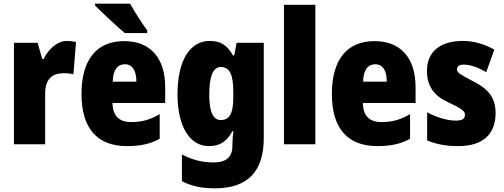

<svg xmlns="http://www.w3.org/2000/svg" viewBox="-20 -786 2748 1046"><path d="M345 -563C288 -563 241 -513 218 -465H210L185 -553H56V0H226V-276C226 -357 266 -387 326 -387C351 -387 367 -385 380 -381L394 -557C377 -561 361 -563 345 -563Z M689 -766H498V-756C531 -722 622 -637 660 -606H782V-620C759 -651 711 -725 689 -766ZM656 -562C508 -562 424 -463 424 -274C424 -86 510 10 672 10C745 10 800 -2 850 -30V-164C796 -133 752 -121 695 -121C627 -121 594 -156 593 -225H880V-310C880 -474 796 -562 656 -562ZM661 -436C699 -436 723 -405 723 -341H594C596 -410 623 -436 661 -436Z M1123 -563C1014 -563 947 -456 947 -273C947 -96 1014 10 1118 10C1181 10 1217 -18 1246 -71H1252C1248 -49 1246 -17 1246 3V10C1246 73 1208 99 1143 99C1083 99 1032 86 971 56V201C1023 228 1078 240 1150 240C1335 240 1417 143 1417 -34V-553H1269L1256 -484H1249C1218 -540 1182 -563 1123 -563ZM1182 -421C1233 -421 1251 -378 1251 -283V-256C1251 -171 1232 -132 1183 -132C1141 -132 1120 -176 1120 -271C1120 -372 1142 -421 1182 -421Z M1698 0V-760H1527V0Z M2020 -562C1872 -562 1788 -463 1788 -274C1788 -86 1874 10 2036 10C2109 10 2164 -2 2214 -30V-164C2160 -133 2116 -121 2059 -121C1991 -121 1958 -156 1957 -225H2244V-310C2244 -474 2160 -562 2020 -562ZM2025 -436C2063 -436 2087 -405 2087 -341H1958C1960 -410 1987 -436 2025 -436Z M2680 -170C2680 -259 2634 -305 2558 -343C2481 -384 2470 -390 2470 -409C2470 -426 2483 -434 2508 -434C2544 -434 2590 -416 2629 -393L2673 -516C2615 -547 2562 -563 2501 -563C2379 -563 2306 -505 2306 -400C2306 -318 2344 -265 2419 -230C2501 -192 2513 -180 2513 -160C2513 -138 2497 -129 2463 -129C2415 -129 2356 -148 2307 -174V-21C2362 2 2416 10 2477 10C2611 10 2680 -55 2680 -170Z"/></svg>

Font: Noto Sans Gurmukhi Condensed Black
Style: Regular
Weight: 900
Width: 3
Designer: Jelle Bosma - Monotype Design Team
Foundry: Monotype Imaging Inc.
Version: Version 2.004